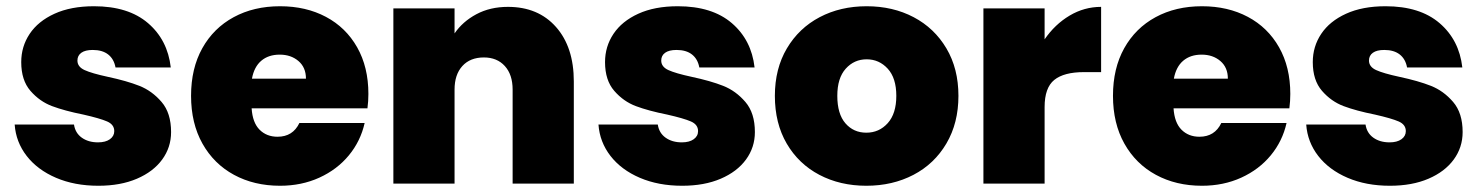

<svg xmlns="http://www.w3.org/2000/svg" viewBox="-20 -588 4745 615"><path d="M295 7Q219 7 159.5 -18.5Q100 -44 65.5 -88.5Q31 -133 27 -189H217Q221 -162 242 -147Q263 -132 294 -132Q318 -132 332 -142Q346 -152 346 -168Q346 -189 323 -199Q300 -209 247 -221Q187 -233 147 -248Q107 -263 77.5 -297Q48 -331 48 -389Q48 -439 75 -479.5Q102 -520 154.5 -544Q207 -568 281 -568Q391 -568 454 -514Q517 -460 527 -372H350Q345 -399 326.5 -413.5Q308 -428 277 -428Q253 -428 240.5 -419Q228 -410 228 -394Q228 -374 251 -363.5Q274 -353 325 -342Q386 -329 426.5 -313Q467 -297 497.5 -261.5Q528 -226 528 -165Q528 -116 499.5 -77Q471 -38 418.5 -15.5Q366 7 295 7Z M1160 -287Q1160 -264 1157 -241H786Q789 -195 811.5 -172.5Q834 -150 869 -150Q918 -150 939 -194H1148Q1135 -136 1097.5 -90.5Q1060 -45 1003 -19Q946 7 877 7Q794 7 729.5 -28Q665 -63 628.5 -128Q592 -193 592 -281Q592 -369 628 -433.5Q664 -498 728.5 -533Q793 -568 877 -568Q960 -568 1024 -534Q1088 -500 1124 -436.5Q1160 -373 1160 -287ZM960 -336Q960 -372 936 -392.5Q912 -413 876 -413Q840 -413 817 -393.5Q794 -374 787 -336Z M1607 -566Q1704 -566 1761 -501.5Q1818 -437 1818 -327V0H1622V-301Q1622 -349 1597 -376.5Q1572 -404 1530 -404Q1486 -404 1461 -376.5Q1436 -349 1436 -301V0H1240V-561H1436V-481Q1462 -519 1506 -542.5Q1550 -566 1607 -566Z M2165 7Q2089 7 2029.5 -18.5Q1970 -44 1935.5 -88.5Q1901 -133 1897 -189H2087Q2091 -162 2112 -147Q2133 -132 2164 -132Q2188 -132 2202 -142Q2216 -152 2216 -168Q2216 -189 2193 -199Q2170 -209 2117 -221Q2057 -233 2017 -248Q1977 -263 1947.5 -297Q1918 -331 1918 -389Q1918 -439 1945 -479.5Q1972 -520 2024.5 -544Q2077 -568 2151 -568Q2261 -568 2324 -514Q2387 -460 2397 -372H2220Q2215 -399 2196.5 -413.5Q2178 -428 2147 -428Q2123 -428 2110.5 -419Q2098 -410 2098 -394Q2098 -374 2121 -363.5Q2144 -353 2195 -342Q2256 -329 2296.5 -313Q2337 -297 2367.5 -261.5Q2398 -226 2398 -165Q2398 -116 2369.5 -77Q2341 -38 2288.5 -15.5Q2236 7 2165 7Z M2755 7Q2671 7 2604.5 -28Q2538 -63 2500 -128Q2462 -193 2462 -281Q2462 -368 2500.5 -433Q2539 -498 2605.5 -533Q2672 -568 2756 -568Q2840 -568 2906.5 -533Q2973 -498 3011.5 -433Q3050 -368 3050 -281Q3050 -194 3011.5 -128.5Q2973 -63 2906 -28Q2839 7 2755 7ZM2755 -163Q2796 -163 2823.5 -193.5Q2851 -224 2851 -281Q2851 -338 2823.5 -368Q2796 -398 2756 -398Q2716 -398 2689 -368Q2662 -338 2662 -281Q2662 -223 2688 -193Q2714 -163 2755 -163Z M3326 -462Q3359 -510 3406 -538Q3453 -566 3507 -566V-357H3452Q3388 -357 3357 -332Q3326 -307 3326 -245V0H3130V-561H3326Z M4113 -287Q4113 -264 4110 -241H3739Q3742 -195 3764.5 -172.5Q3787 -150 3822 -150Q3871 -150 3892 -194H4101Q4088 -136 4050.5 -90.5Q4013 -45 3956 -19Q3899 7 3830 7Q3747 7 3682.5 -28Q3618 -63 3581.5 -128Q3545 -193 3545 -281Q3545 -369 3581 -433.5Q3617 -498 3681.5 -533Q3746 -568 3830 -568Q3913 -568 3977 -534Q4041 -500 4077 -436.5Q4113 -373 4113 -287ZM3913 -336Q3913 -372 3889 -392.5Q3865 -413 3829 -413Q3793 -413 3770 -393.5Q3747 -374 3740 -336Z M4432 7Q4356 7 4296.5 -18.5Q4237 -44 4202.5 -88.5Q4168 -133 4164 -189H4354Q4358 -162 4379 -147Q4400 -132 4431 -132Q4455 -132 4469 -142Q4483 -152 4483 -168Q4483 -189 4460 -199Q4437 -209 4384 -221Q4324 -233 4284 -248Q4244 -263 4214.5 -297Q4185 -331 4185 -389Q4185 -439 4212 -479.5Q4239 -520 4291.5 -544Q4344 -568 4418 -568Q4528 -568 4591 -514Q4654 -460 4664 -372H4487Q4482 -399 4463.5 -413.5Q4445 -428 4414 -428Q4390 -428 4377.5 -419Q4365 -410 4365 -394Q4365 -374 4388 -363.5Q4411 -353 4462 -342Q4523 -329 4563.5 -313Q4604 -297 4634.5 -261.5Q4665 -226 4665 -165Q4665 -116 4636.5 -77Q4608 -38 4555.5 -15.5Q4503 7 4432 7Z"/></svg>

Font: Fz Poppins ExtBd
Style: Regular
Weight: 800
Designer: Ninad Kale (Devanagari), Jonny Pinhorn (Latin)
Foundry: Indian Type Foundry
Version: Vit hóa bi Vntype.Com & FontZin.Com